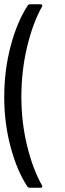

<svg xmlns="http://www.w3.org/2000/svg" viewBox="-25 -783 306 907"><path d="M104 98Q55 23 25 -89Q-5 -201 -5 -325Q-5 -451 25.5 -566Q56 -681 106 -757Q110 -763 118 -763H166Q172 -763 174 -759.5Q176 -756 173 -751Q130 -674 103 -561.5Q76 -449 76 -326Q76 -205 103 -94.5Q130 16 173 92Q175 96 175 98Q175 104 166 104H116Q109 104 104 98Z"/></svg>

Font: Amber EN
Style: Regular
Weight: 400
Designer: Jeremy Tribby
Foundry: Tribby Type Co.
Version: Version 1.403 November 24, 2021